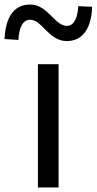

<svg xmlns="http://www.w3.org/2000/svg" viewBox="-75 -826 426 846"><path d="M92 0H183V-543H92ZM219 -645C296 -645 328 -711 331 -796L270 -799C267 -748 252 -712 219 -712C166 -712 136 -806 58 -806C-20 -806 -51 -741 -55 -654L6 -650C9 -704 25 -739 58 -739C110 -739 140 -645 219 -645Z"/></svg>

Font: Microsoft YaHei
Style: Regular
Weight: 400
Designer: Ryoko NISHIZUKA 西塚涼子 (kana, bopomofo & ideographs); Paul D. Hunt (Latin, Greek & Cyrillic); Sandoll Communications 산돌커뮤니
Foundry: Adobe
Version: Version 2.001;hotconv 1.0.111;makeotfexe 2.5.65597